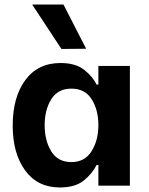

<svg xmlns="http://www.w3.org/2000/svg" viewBox="-20 -819 657 847"><path d="M36 -265Q36 -390 91.5 -465.5Q147 -541 247 -541Q314 -541 352 -510.5Q390 -480 406 -446H414V-528H553V0H414V-91H406Q388 -54 350 -23Q312 8 244 8Q146 8 91 -67Q36 -142 36 -265ZM414 -267Q414 -334 384.5 -381Q355 -428 295 -428Q235 -428 206 -381Q177 -334 177 -267Q177 -199 206 -151.5Q235 -104 295 -104Q354 -104 384 -152Q414 -200 414 -267ZM122 -799H260L360 -604L251 -603Z"/></svg>

Font: Be Vietnam
Style: Bold
Weight: 700
Designer: Gabriel Lam
Foundry: TypeRant
Version: Version 4.000